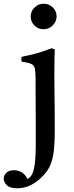

<svg xmlns="http://www.w3.org/2000/svg" viewBox="-96 -756 398 1031"><path d="M181 -497 198 -491Q197 -463 196.5 -436Q196 -409 196 -381Q196 -373 196 -341Q196 -309 196.5 -266Q197 -223 197.5 -178.5Q198 -134 198 -99.5Q198 -65 198 -51Q198 17 192 61Q186 105 173 133.5Q160 162 137 186Q73 255 -3 255Q-43 255 -59.5 238.5Q-76 222 -76 204Q-76 186 -62 172Q-48 158 -21 158Q1 158 20.5 169.5Q40 181 52 205Q69 197 78 175.5Q87 154 90.5 126Q94 98 95 72Q96 46 96 29Q96 8 96 -29Q96 -66 96 -110.5Q96 -155 95.5 -198.5Q95 -242 95 -277Q95 -312 95 -328Q95 -367 91.5 -386Q88 -405 72.5 -412.5Q57 -420 20 -425Q17 -439 20 -451Q62 -459 101.5 -470Q141 -481 181 -497ZM69 -667Q69 -696 89.5 -716Q110 -736 139 -736Q167 -736 187.5 -716Q208 -696 208 -668Q208 -642 188 -620.5Q168 -599 137 -599Q109 -599 89 -619Q69 -639 69 -667Z"/></svg>

Font: Tiro Telugu
Style: Regular
Weight: 400
Designer: Telugu: John Hudson & Fiona Ross. Latin: John Hudson.
Foundry: Tiro Typeworks Ltd.
Version: Version 1.52